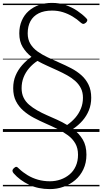

<svg xmlns="http://www.w3.org/2000/svg" viewBox="-20 -910 706 1324"><path d="M324 394Q284 394 248 386.5Q212 379 180.5 364Q149 349 122 329Q95 309 74 285Q66 276 66 267.5Q66 259 75 250Q86 240 93 240.5Q100 241 112 254Q137 278 170 298Q203 318 241.5 329Q280 340 324 340Q363 340 397.5 328Q432 316 459.5 293Q487 270 502.5 235.5Q518 201 518 157Q518 112 499.5 79.5Q481 47 448.5 23Q416 -1 376.5 -20.5Q337 -40 294.5 -58.5Q252 -77 212.5 -98Q173 -119 141 -147Q109 -175 90 -212.5Q71 -250 71 -302Q71 -350 87.5 -389Q104 -428 132.5 -460.5Q161 -493 197 -518Q160 -547 136.5 -585.5Q113 -624 113 -680Q113 -728 130 -767.5Q147 -807 177.5 -834Q208 -861 249 -875.5Q290 -890 338 -890Q389 -890 432.5 -875Q476 -860 512 -836Q548 -812 574 -785Q583 -777 582 -769.5Q581 -762 573 -754Q562 -745 554.5 -745Q547 -745 537 -754Q511 -778 480 -796.5Q449 -815 414 -826Q379 -837 339 -837Q284 -837 246.5 -818Q209 -799 190 -764Q171 -729 171 -680Q171 -638 189.5 -607.5Q208 -577 239 -555Q270 -533 309 -514.5Q348 -496 389.5 -478Q431 -460 470.5 -439.5Q510 -419 541 -391.5Q572 -364 590.5 -326Q609 -288 609 -236Q609 -189 593 -149.5Q577 -110 549 -78Q521 -46 484 -21Q525 10 550.5 52Q576 94 576 157Q576 213 555 257.5Q534 302 498.5 332Q463 362 418 378Q373 394 324 394ZM443 -48Q476 -71 500 -99Q524 -127 538 -161.5Q552 -196 552 -236Q552 -273 538 -301Q524 -329 499.5 -351Q475 -373 443.5 -390.5Q412 -408 377 -424Q342 -440 306.5 -456Q271 -472 238 -490Q206 -469 181 -440Q156 -411 142.5 -376.5Q129 -342 129 -302Q129 -265 142.5 -237Q156 -209 180.5 -188Q205 -167 236.5 -149Q268 -131 303.5 -115.5Q339 -100 374.5 -84Q410 -68 443 -48ZM0 365H666V375H0ZM0 -20H666V0H0ZM0 -505H666V-500H0ZM0 -885H666V-875H0Z"/></svg>

Font: Playwrite GB S Guides
Style: Regular
Weight: 400
Designer: Veronika Burian, José Scaglione
Foundry: TypeTogether
Version: Version 1.003